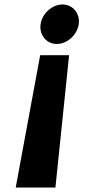

<svg xmlns="http://www.w3.org/2000/svg" viewBox="-20 -576 422 856"><path d="M161 -468C154.1 -420 187.3 -380 233.3 -380C279.3 -380 324.1 -420 331 -468C337.9 -516 304.7 -556 258.7 -556C212.7 -556 167.9 -516 161 -468ZM50.1 260H227.1L288.1 -330H159.1Z"/></svg>

Font: Hussar Paneuropjskich
Style: UpCsObl
Weight: 400
Designer: Mew Too, Robert Jablonski
Foundry: Cannot Into Space Fonts
Version: Version 1